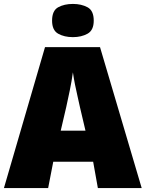

<svg xmlns="http://www.w3.org/2000/svg" viewBox="-20 -957 741 977"><path d="M478 0 454 -134H251L225 0H0L209 -717H489L701 0ZM387 -411Q382 -435 375 -465Q368 -495 361.5 -527.5Q355 -560 351 -589Q345 -545 335 -496.5Q325 -448 317 -412L289 -292H415ZM351 -937Q394 -937 425.5 -920Q457 -903 457 -852Q457 -803 425.5 -785.5Q394 -768 351 -768Q307 -768 276 -785.5Q245 -803 245 -852Q245 -903 276 -920Q307 -937 351 -937Z"/></svg>

Font: Noto Sans Display Black
Style: Regular
Weight: 900
Designer: Monotype Design Team
Foundry: Monotype Imaging Inc.
Version: Version 2.003